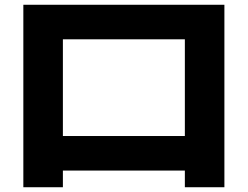

<svg xmlns="http://www.w3.org/2000/svg" viewBox="-20 -743 1040 806"><path d="M78 43V-723H922V43H756V-27H244V43ZM244 -172H756V-578H244Z"/></svg>

Font: M PLUS 2 ExtraBold
Style: Regular
Weight: 800
Version: Version 1.001